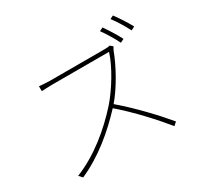

<svg xmlns="http://www.w3.org/2000/svg" viewBox="-173 -1051 1347 1292"><g transform="rotate(-30 500.0 -405.0)"><path d="M829 -659C807 -703 770 -761 745 -796L718 -783C745 -746 782 -685 801 -645ZM726 -666C715 -663 701 -662 680 -662H261C229 -662 177 -667 177 -667V-629C177 -629 231 -632 261 -632H701C673 -537 588 -399 518 -320C406 -195 265 -78 104 -13L128 13C288 -58 422 -172 533 -291C641 -199 763 -65 832 21L857 -1C786 -87 665 -216 552 -312C626 -398 697 -529 732 -624C734 -630 742 -644 746 -649ZM820 -818C849 -781 882 -726 905 -681L933 -695C913 -734 873 -795 846 -831Z"/></g></svg>

Font: Source Han Sans CN ExtraLight
Style: Regular
Weight: 250
Designer: Ryoko NISHIZUKA (kana & ideographs); Paul D. Hunt (Latin, Greek & Cyrillic); Wenlong ZHANG (bopomofo); Sandoll Communica
Foundry: Adobe Systems Incorporated
Version: Version 1.004;PS 1.004;hotconv 16.6.51;makeotf.lib2.5.65220